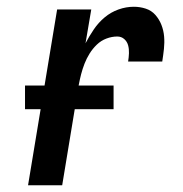

<svg xmlns="http://www.w3.org/2000/svg" viewBox="-20 -548 540 568"><path d="M63 0 149 -520H250L233 -420Q244 -441 257.5 -461Q271 -481 289.5 -496.5Q308 -512 330.5 -520Q353 -528 376 -528Q394 -528 411 -522.5Q428 -517 439.5 -504Q451 -491 457.5 -474.5Q464 -458 465.5 -440Q467 -422 465 -403.5Q463 -385 460 -366H359Q361 -378 361.5 -390.5Q362 -403 359 -414Q356 -425 347.5 -432.5Q339 -440 327 -440Q311 -440 295 -434Q279 -428 266.5 -416Q254 -404 245 -389.5Q236 -375 230 -359.5Q224 -344 220 -328.5Q216 -313 213 -297L164 0ZM316 -225H54V-295H316Z"/></svg>

Font: Iosevka Semibold Oblique
Style: Regular
Weight: 600
Italic angle: -9°
Monospace: yes
Designer: Belleve Invis
Foundry: Belleve Invis
Version: Version 32.5.0; ttfautohint (v1.8.4)